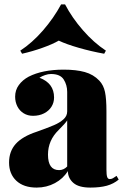

<svg xmlns="http://www.w3.org/2000/svg" viewBox="-20 -852 571 879"><path d="M22 0ZM464.8 -620.1 457 -606Q397.5 -616.7 340.6 -633.1Q283.7 -649.4 249 -666Q220.2 -649.4 174.3 -633.1Q128.4 -616.7 81.1 -606L72.8 -620.1Q127.4 -655.8 176.8 -712.6Q226.1 -769.5 259.8 -832H277.8Q309.6 -771 359.4 -713.9Q409.2 -656.7 464.8 -620.1ZM434.6 -482.9Q454.1 -462.4 460.7 -430.9Q467.3 -399.4 467.3 -342.8V-75.2Q467.3 -51.3 470.7 -41.7Q474.1 -32.2 482.4 -32.2Q490.2 -32.2 496.8 -35.9Q503.4 -39.6 513.7 -46.9L523.4 -29.8Q500 -10.3 468.8 -1.7Q437.5 6.8 393.6 6.8Q340.8 6.8 316.2 -14.4Q291.5 -35.6 290.5 -68.8Q269.5 -34.2 231.4 -13.7Q193.4 6.8 147.5 6.8Q88.4 6.8 54.9 -24.4Q21.5 -55.7 21.5 -107.9Q21.5 -159.2 52.2 -193.4Q83 -227.5 148.4 -249Q201.7 -268.1 227.3 -279.1Q252.9 -290 270.3 -305.4Q287.6 -320.8 287.6 -341.8V-431.2Q287.6 -462.9 271.7 -488Q255.9 -513.2 213.4 -513.2Q200.7 -513.2 186.3 -508.3Q171.9 -503.4 160.6 -496.1Q227.5 -471.2 227.5 -405.8Q227.5 -382.3 215.6 -363.3Q203.6 -344.2 181.6 -333Q159.7 -321.8 131.3 -321.8Q106.9 -321.8 88.4 -333.3Q69.8 -344.7 59.6 -364.7Q49.3 -384.8 49.3 -409.2Q49.3 -439.5 66.2 -462.6Q83 -485.8 111.3 -501Q174.3 -533.2 271.5 -533.2Q328.6 -533.2 368.2 -522.2Q407.7 -511.2 434.6 -482.9ZM248.5 -256.8Q199.7 -209.5 199.7 -144Q199.7 -73.2 250.5 -73.2Q271.5 -73.2 287.6 -89.8V-300.8Q280.3 -288.6 248.5 -256.8Z"/></svg>

Font: TypoPRO Playfair Display
Style: Regular
Weight: 900
Designer: Claus Eggers Sørensen
Foundry: Claus Eggers Sørensen
Version: Version 1.004;PS 001.004;hotconv 1.0.70;makeotf.lib2.5.58329